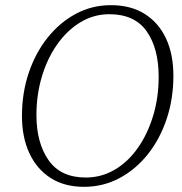

<svg xmlns="http://www.w3.org/2000/svg" viewBox="-20 -708 705 743"><path d="M305 15Q229 15 175.5 -19.5Q122 -54 93.5 -115.5Q65 -177 65 -259Q65 -348 91 -425.5Q117 -503 164 -562Q211 -621 273.5 -654.5Q336 -688 409 -688Q487 -688 541 -653.5Q595 -619 623 -558Q651 -497 651 -415Q651 -326 625 -248Q599 -170 552 -111Q505 -52 442 -18.5Q379 15 305 15ZM312 -21Q372 -21 423.5 -51Q475 -81 513 -135Q551 -189 572.5 -259.5Q594 -330 594 -411Q594 -521 547.5 -587Q501 -653 403 -653Q343 -653 291.5 -622Q240 -591 201.5 -536.5Q163 -482 142 -411.5Q121 -341 121 -263Q121 -155 168 -88Q215 -21 312 -21Z"/></svg>

Font: Source Serif 4 SmText Light
Style: Italic
Weight: 300
Italic angle: -12°
Designer: Frank Grießhammer
Foundry: Adobe
Version: Version 4.005;hotconv 1.1.0;makeotfexe 2.6.0